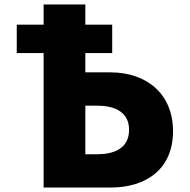

<svg xmlns="http://www.w3.org/2000/svg" viewBox="-20 -845 855 865"><path d="M364.5 -369H417.5C491.5 -369 561.5 -344 561.5 -260C561.5 -175 491.5 -150 417.5 -150H364.5ZM55.5 -734V-606H176.5V0H477.5C638.5 0 759.5 -83 759.5 -254C759.5 -424 638.5 -519 477.5 -519H364.5V-606H485.5V-734H364.5V-825H176.5V-734Z"/></svg>

Font: Sztylet
Style: Bd
Weight: 700
Foundry: Cannot Into Space Fonts, PlusOne Fonts
Version: Version 0.12